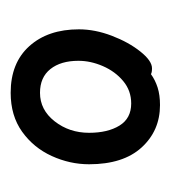

<svg xmlns="http://www.w3.org/2000/svg" viewBox="0 -788 320 360"><g transform="rotate(90 160.0 -608.0)"><path d="M119 -731Q130 -739 144 -743.5Q158 -748 177 -748Q225 -748 256.5 -713.5Q288 -679 288 -615Q288 -579 272.5 -545Q257 -511 227 -489.5Q197 -468 154 -468Q98 -468 66.5 -503Q35 -538 35 -596Q35 -626 47 -657.5Q59 -689 76.5 -711Q94 -733 108 -733Q116 -733 119 -731ZM154 -523Q186 -523 207.5 -550.5Q229 -578 229 -615Q229 -650 215.5 -672Q202 -694 174 -694Q150 -694 132 -679Q114 -664 104 -641Q94 -618 94 -595Q94 -562 109.5 -542.5Q125 -523 154 -523Z"/></g></svg>

Font: QiushuiShotai
Style: Regular
Weight: 600
Designer: Fontworks Inc.
Foundry: Fontworks Inc.
Version: Version 1.250